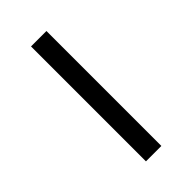

<svg xmlns="http://www.w3.org/2000/svg" viewBox="35 -223 502 502"><g transform="rotate(45 286.5 28.5)"><path d="M74 57V0H499V57Z"/></g></svg>

Font: Plus Jakarta Sans Light
Style: Regular
Weight: 300
Designer: Gumpita Rahayu
Foundry: Tokotype
Version: Version 2.006; ttfautohint (v1.8.4.7-5d5b)